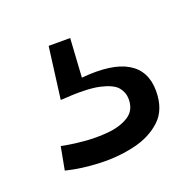

<svg xmlns="http://www.w3.org/2000/svg" viewBox="-61 -65 383 377"><g transform="rotate(-20 131.0 123.5)"><path d="M20 239 29 191Q48 195 74.5 197.5Q101 200 126.5 197.5Q152 195 169 184Q186 173 186 150Q186 136 177 125Q168 114 141.5 108Q115 102 60 106L74 -2H119L114 79Q178 73 210 92Q242 111 242 153Q242 192 219.5 213Q197 234 162.5 242Q128 250 90 248.5Q52 247 20 239Z"/></g></svg>

Font: Bricolage Grotesque 10pt Light
Style: Regular
Weight: 300
Designer: Mathieu Triay
Foundry: Atelier Triay
Version: Version 1.000; ttfautohint (v1.8.4.7-5d5b);gftools[0.9.32]